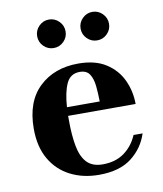

<svg xmlns="http://www.w3.org/2000/svg" viewBox="-79 -739 691 814"><g transform="rotate(-10 267.0 -332.5)"><path d="M312.2 -613.9Q312.2 -639.1 330.2 -657.2Q348.2 -675.4 373.4 -675.4Q398.6 -675.4 416.6 -657.2Q434.6 -639.1 434.6 -613.9Q434.6 -588.7 416.6 -570.7Q398.6 -552.7 373.4 -552.7Q348.2 -552.7 330.2 -570.7Q312.2 -588.7 312.2 -613.9ZM125.2 -613.9Q125.2 -639.1 143.2 -657.2Q161.2 -675.4 186.4 -675.4Q211.6 -675.4 229.6 -657.2Q247.6 -639.1 247.6 -613.9Q247.6 -588.7 229.6 -570.7Q211.6 -552.7 186.4 -552.7Q161.2 -552.7 143.2 -570.7Q125.2 -588.7 125.2 -613.9ZM494 -131Q474.5 -70 423 -30Q371.5 10 282.5 10Q213.5 10 159.2 -17.8Q105 -45.5 74 -99Q43 -152.5 43 -230Q43 -346.5 107.8 -408.2Q172.5 -470 276.5 -470Q349 -470 395.5 -440Q442 -410 464.2 -361.8Q486.5 -313.5 486.5 -259H196Q196 -250 196 -240Q196 -175.5 204.8 -128.5Q213.5 -81.5 237.2 -56.2Q261 -31 305.5 -31Q361 -31 398.5 -58.5Q436 -86 455 -131ZM276.5 -434Q235.5 -434 218.5 -396.2Q201.5 -358.5 197.5 -296H338.5Q338 -331.5 334.8 -363Q331.5 -394.5 318.8 -414.2Q306 -434 276.5 -434Z"/></g></svg>

Font: Bodoni* 06pt
Style: Bold
Weight: 700
Version: Version 2.3